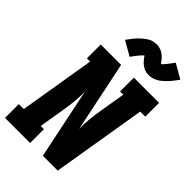

<svg xmlns="http://www.w3.org/2000/svg" viewBox="-287 -1081 1180 1180"><g transform="rotate(45 303.5 -491.0)"><path d="M3 0V-120H46L128 -615H100V-735H277L373 -274Q372 -315 376 -357.5Q380 -400 387 -441L416 -615H388V-735H607V-615H563L461 0H332L236 -461Q237 -420 233 -377.5Q229 -335 222 -294L193 -120H221V0ZM279 -807 185 -861Q195 -874 203.5 -885.5Q212 -897 220.5 -907Q229 -917 237 -925Q245 -933 253 -940Q261 -947 272 -955Q283 -963 294 -968.5Q305 -974 317.5 -976.5Q330 -979 342 -979Q348 -979 353.5 -978.5Q359 -978 364.5 -977Q370 -976 375.5 -974Q381 -972 386 -969.5Q391 -967 395.5 -964.5Q400 -962 404 -959Q408 -956 413 -951.5Q418 -947 422 -943Q426 -939 429 -935Q432 -931 434.5 -927.5Q437 -924 440.5 -920Q444 -916 447 -912Q455 -918 460 -924Q465 -930 472 -938.5Q479 -947 487.5 -958Q496 -969 505 -982L599 -928Q590 -915 581 -903.5Q572 -892 564 -882.5Q556 -873 547.5 -864.5Q539 -856 531.5 -849Q524 -842 512.5 -834Q501 -826 490 -821Q479 -816 467 -813Q455 -810 443 -810Q437 -810 431 -810.5Q425 -811 419.5 -812Q414 -813 408.5 -815Q403 -817 398 -819.5Q393 -822 388.5 -825Q384 -828 380 -830.5Q376 -833 371 -837.5Q366 -842 362.5 -846Q359 -850 355.5 -854Q352 -858 349.5 -861.5Q347 -865 343.5 -869.5Q340 -874 338 -878Q330 -871 324.5 -865Q319 -859 312 -850.5Q305 -842 297 -831.5Q289 -821 279 -807Z"/></g></svg>

Font: Iosevka Etoile Heavy Oblique
Style: Regular
Weight: 900
Italic angle: -9°
Designer: Belleve Invis
Foundry: Belleve Invis
Version: Version 15.5.2; ttfautohint (v1.8.4)